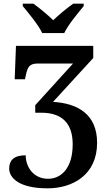

<svg xmlns="http://www.w3.org/2000/svg" viewBox="-20 -786 594 1046"><path d="M210 -606H330C351 -651 405 -715 436 -753V-766H379C347 -744 300 -705 270 -676C240 -705 193 -744 162 -766H104V-753C135 -715 189 -651 210 -606ZM239 240C377 240 509 166 509 -8C509 -163 404 -223 269 -231L488 -470V-536H67L60 -354H116L121 -377C131 -423 141 -440 188 -440H378L172 -213V-172H204C315 -172 376 -117 376 0C376 133 311 188 242 188C161 188 120 122 120 60C54 60 30 89 30 132C30 183 84 240 239 240Z"/></svg>

Font: Noto Serif Semi
Style: Regular
Weight: 600
Designer: Monotype Design Team
Foundry: Monotype Imaging Inc.
Version: Version 1.002